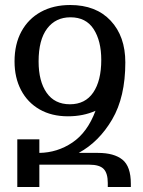

<svg xmlns="http://www.w3.org/2000/svg" viewBox="-20 -746 571 766"><path d="M49 0V-190H137V-136Q209 -137 269 -177.5Q329 -218 361 -304Q312 -282 251 -282Q186 -282 138 -309.5Q90 -337 64 -386.5Q38 -436 38 -501Q38 -570 65.5 -620.5Q93 -671 143 -698.5Q193 -726 260 -726Q363 -726 421.5 -663.5Q480 -601 480 -497Q480 -359 427.5 -269.5Q375 -180 294 -136H371Q435 -136 468.5 -109Q502 -82 502 -13V0H410V-16Q410 -55 393.5 -72Q377 -89 336 -89H137V0ZM259 -330Q320 -330 352 -377Q384 -424 384 -507Q384 -583 353.5 -630Q323 -677 261 -677Q202 -677 168 -632Q134 -587 134 -501Q134 -422 166 -376Q198 -330 259 -330Z"/></svg>

Font: Noto Serif Armenian Condensed Medium
Style: Regular
Weight: 500
Width: 3
Designer: Monotype Design Team
Foundry: Monotype Imaging Inc.
Version: Version 2.008; ttfautohint (v1.8.4.7-5d5b)